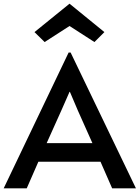

<svg xmlns="http://www.w3.org/2000/svg" viewBox="-36 -1021 757 1041"><path d="M336 -736H347L701 0H572L509 -144H172L109 0H-16ZM341 -523 297 -423 217 -245H465L386 -422L343 -523ZM206 -793 151 -847 341 -1001 530 -847 476 -793 341 -880Z"/></svg>

Font: Alata
Style: Regular
Weight: 400
Designer: Spyros Zevelakis, Eben Sorkin
Foundry: Spyros Zevelakis
Version: Version 1.005; ttfautohint (v1.8.4.7-5d5b)